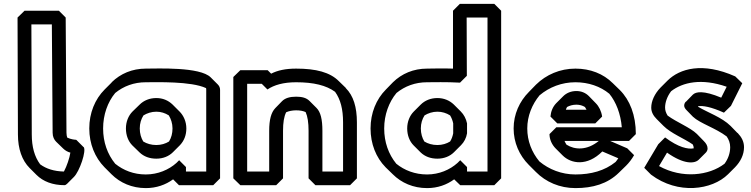

<svg xmlns="http://www.w3.org/2000/svg" viewBox="-20 -915 3854 985"><path d="M308 -35C258 -36 217 -49 186 -72C157 -111 143 -162 143 -225L141 -790H246L250 -234C250 -213 258 -198 268 -188L304 -153C315 -142 329 -135 341 -132C337 -105 323 -63 308 -35ZM311 35C315 35 320 32 324 28L359 -7C388 -35 425 -143 409 -161H408L373 -196C372 -197 371 -198 369 -198C364 -198 344 -200 325 -209C323 -214 321 -224 321 -234L317 -825L282 -860H106L70 -825L72 -225C72 -151 93 -92 132 -53L167 -18C201 16 250 35 311 35Z M626 -256C626 -221 638 -190 659 -169L695 -134L696 -133C718 -112 747 -101 782 -101C816 -101 846 -113 867 -134L902 -169L903 -170C924 -192 936 -221 936 -256C936 -291 922 -322 901 -343L866 -378L865 -379C843 -400 815 -412 782 -412C748 -412 718 -400 696 -378L660 -343C639 -322 626 -291 626 -256ZM697 -256C697 -282 704 -304 716 -323C734 -334 757 -342 782 -342C806 -342 827 -335 846 -323C857 -305 865 -282 865 -256C865 -231 859 -208 847 -189C829 -178 807 -171 782 -171C756 -171 733 -178 715 -189C704 -207 697 -230 697 -256ZM1038 -454V-35H934V-58L899 -93L885 -79C846 -44 790 -20 728 -20C666 -20 613 -41 571 -75C531 -124 509 -186 509 -256C509 -326 532 -391 571 -438C614 -473 667 -493 728 -493C782 -493 960 -499 1037 -463C1038 -460 1038 -457 1038 -454ZM1109 -454C1109 -465 1105 -474 1097 -482L1096 -483L1061 -518C1006 -573 788 -563 728 -563C658 -563 598 -537 553 -493V-492L517 -456C467 -406 438 -335 438 -256C438 -177 467 -107 516 -57L517 -56L552 -21C596 23 657 50 728 50C782 50 830 33 868 5L898 35H1074L1109 0Z M1361 -35H1248V-485H1323L1352 -456C1386 -479 1434 -493 1499 -493C1589 -493 1654 -477 1699 -444C1727 -405 1740 -355 1740 -287V-35H1634V-244C1634 -302 1625 -340 1604 -361L1569 -396L1568 -397C1552 -413 1530 -419 1499 -419C1467 -419 1443 -412 1427 -396L1392 -360C1371 -338 1361 -301 1361 -244ZM1397 35 1432 0V-244C1432 -286 1437 -317 1448 -339C1461 -345 1479 -349 1499 -349C1519 -349 1535 -346 1548 -340C1558 -318 1563 -286 1563 -244V0L1598 35H1776L1811 0V-287C1811 -366 1793 -424 1754 -463V-464L1718 -499C1673 -544 1602 -563 1499 -563C1445 -563 1404 -554 1371 -537L1353 -555H1213L1177 -520V0L1213 35Z M2069 -256C2069 -221 2081 -190 2102 -169L2137 -134L2138 -133C2160 -112 2189 -101 2224 -101C2258 -101 2288 -113 2309 -134L2345 -170C2361 -186 2372 -207 2376 -231V-282C2371 -306 2360 -327 2344 -343L2309 -378L2308 -379C2286 -400 2257 -412 2224 -412C2190 -412 2160 -400 2138 -378L2103 -343C2082 -322 2069 -291 2069 -256ZM2139 -256C2139 -282 2146 -304 2158 -323C2176 -334 2199 -342 2224 -342C2248 -342 2270 -335 2289 -323C2296 -312 2302 -297 2305 -282V-231C2302 -216 2297 -201 2289 -189C2271 -178 2249 -171 2224 -171C2198 -171 2175 -178 2157 -189C2146 -207 2139 -230 2139 -256ZM2481 -35H2376V-58L2341 -93L2327 -79C2288 -44 2233 -20 2171 -20C2109 -20 2055 -41 2013 -75C1973 -124 1951 -186 1951 -256C1951 -326 1975 -391 2014 -438C2057 -473 2110 -493 2171 -493C2201 -493 2271 -495 2340 -491L2375 -526L2374 -825H2481ZM2516 35 2551 0V-860L2516 -895H2339L2304 -860V-563C2250 -565 2195 -563 2171 -563C2101 -563 2041 -537 1996 -493L1995 -492L1960 -456C1910 -406 1881 -335 1881 -256C1881 -177 1909 -107 1958 -57L1959 -56L1995 -21C2039 23 2100 50 2171 50C2225 50 2272 33 2310 5L2341 35Z M2839 -282H3034L3069 -317C3065 -345 3053 -369 3036 -386L3001 -422C2984 -439 2962 -448 2937 -448C2908 -448 2885 -437 2869 -421L2834 -386L2833 -385C2815 -366 2806 -342 2804 -317ZM2883 -352C2884 -355 2886 -361 2889 -366C2902 -373 2918 -378 2937 -378C2953 -378 2968 -374 2981 -366C2983 -363 2987 -356 2989 -352ZM3110 -192H3207L3242 -227C3242 -325 3211 -402 3160 -453L3124 -488C3075 -537 3008 -563 2932 -563C2853 -563 2782 -532 2730 -481L2729 -480L2694 -444C2645 -395 2615 -329 2615 -256C2615 -184 2644 -118 2693 -69L2729 -33C2780 19 2852 50 2932 50C3021 50 3097 28 3155 -29L3156 -30L3192 -65C3207 -80 3221 -98 3233 -119L3198 -154ZM3052 -192C2991 -142 2928 -146 2886 -173C2883 -178 2879 -185 2876 -192ZM3070 -138 3152 -103C3147 -95 3142 -89 3138 -84C3082 -39 3012 -20 2932 -20C2861 -20 2796 -46 2747 -87C2708 -134 2685 -192 2685 -256C2685 -320 2710 -380 2748 -426C2798 -468 2862 -493 2932 -493C2999 -493 3060 -472 3106 -434C3141 -391 3164 -331 3170 -262H2834L2799 -227C2799 -200 2811 -173 2831 -153L2866 -118C2910 -74 2993 -61 3070 -138Z M3402 -132C3490 -70 3544 -75 3565 -96L3600 -131L3601 -132C3607 -138 3610 -146 3610 -153C3610 -167 3603 -179 3591 -191L3556 -227L3555 -228C3521 -261 3451 -288 3405 -322C3397 -335 3392 -348 3392 -363C3392 -390 3403 -421 3423 -447C3482 -493 3579 -515 3708 -470L3680 -414C3589 -452 3550 -445 3534 -429L3499 -393H3498C3492 -387 3490 -379 3490 -373C3490 -365 3495 -357 3502 -350L3537 -314H3538C3570 -283 3653 -257 3708 -215C3719 -199 3726 -181 3726 -160C3726 -129 3715 -99 3697 -75C3618 -14 3480 3 3361 -63ZM3392 -210 3357 -175 3285 -54 3320 -19C3458 85 3633 60 3715 -21L3716 -22L3751 -57C3779 -86 3797 -121 3797 -160C3797 -189 3784 -212 3765 -232L3764 -233H3763L3728 -269C3684 -313 3608 -339 3562 -367C3562 -368 3561 -369 3561 -370C3586 -374 3627 -367 3694 -337L3730 -372L3788 -488L3752 -523C3584 -598 3467 -563 3405 -502L3404 -501L3369 -466C3338 -434 3321 -396 3321 -363C3321 -340 3332 -321 3349 -304L3384 -269C3422 -231 3489 -205 3534 -174C3537 -169 3539 -161 3539 -154C3510 -148 3460 -159 3392 -210Z"/></svg>

Font: Hussar Press
Style: Bold
Weight: 700
Foundry: Cannot Into Space Fonts
Version: Version 1.43